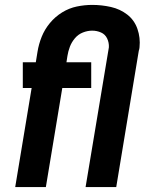

<svg xmlns="http://www.w3.org/2000/svg" viewBox="-20 -763 616 783"><path d="M42 0H167L234 -404H352V-509H251L255 -535Q258 -554 265 -572.5Q272 -591 285.5 -607Q299 -623 318 -630.5Q337 -638 356 -638Q375 -638 392 -630.5Q409 -623 417 -606Q425 -589 424 -570L329 0H454L546 -556Q547 -559 548 -563Q548 -566 549 -570Q553 -609 540.5 -645Q528 -681 499 -703.5Q470 -726 432.5 -734.5Q395 -743 356 -743Q325 -743 293.5 -736.5Q262 -730 233.5 -712.5Q205 -695 183.5 -669Q162 -643 150 -613Q138 -583 133 -552L126 -509H73V-404H109Z"/></svg>

Font: Iosevka Sparkle Oblique
Style: Bold
Weight: 700
Italic angle: -9°
Designer: Belleve Invis
Foundry: Belleve Invis
Version: Version 4.5.0; ttfautohint (v1.8.3)